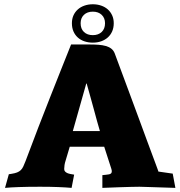

<svg xmlns="http://www.w3.org/2000/svg" viewBox="-20 -889 855 914"><path d="M363.8 -778.3Q363.8 -752 379.6 -736.8Q395.5 -721.7 421.9 -721.7Q448.2 -721.7 464.1 -736.8Q480 -752 480 -778.3Q480 -803.2 464.1 -818.4Q448.2 -833.5 421.9 -833.5Q395.5 -833.5 379.6 -818.4Q363.8 -803.2 363.8 -778.3ZM421.9 -686Q399.9 -686 381.6 -692.4Q363.3 -698.7 350.1 -710.7Q336.9 -722.7 329.6 -739.7Q322.3 -756.8 322.3 -778.3Q322.3 -799.3 329.8 -815.9Q337.4 -832.5 350.6 -844.2Q363.8 -856 382.1 -862.3Q400.4 -868.7 421.9 -868.7Q443.4 -868.7 461.7 -862.3Q480 -856 493.2 -844.2Q506.3 -832.5 513.9 -815.9Q521.5 -799.3 521.5 -778.3Q521.5 -757.3 514.2 -740.2Q506.8 -723.1 493.7 -711.2Q480.5 -699.2 462.2 -692.6Q443.8 -686 421.9 -686ZM643.6 0Q627 0 602.8 0.7Q578.6 1.5 545.9 2.4L467.3 5.4V-55.2Q476.6 -56.6 484.9 -57.1Q493.2 -57.6 499.3 -59.1Q505.4 -60.5 508.8 -63.7Q512.2 -66.9 512.2 -73.7Q512.2 -76.2 511.7 -78.6Q511.2 -81.1 510.3 -84.5L476.1 -190.4H312L292.5 -125Q288.6 -113.3 287.1 -103Q285.6 -92.8 285.6 -84.5Q285.6 -77.1 289.6 -72.8Q293.5 -68.4 299.8 -65.4Q306.2 -62.5 314.7 -60.8Q323.2 -59.1 333 -57.6L320.8 5.4Q293.9 2.9 256.8 1.5Q219.7 0 170.9 0Q111.8 0 70.3 1.5Q28.8 2.9 3.9 5.4L22 -59.6L34.7 -61.5Q50.8 -64 61.3 -68.1Q71.8 -72.3 78.9 -79.1Q85.9 -85.9 90.8 -96.4Q95.7 -106.9 101.6 -122.1Q133.8 -208 162.8 -283.4Q191.9 -358.9 218.8 -426.8Q245.6 -494.6 270.3 -556.6Q294.9 -618.7 318.4 -677.2H407.7Q430.2 -677.2 449.5 -675.8Q468.8 -674.3 484.1 -669.9Q499.5 -665.5 510 -657.2Q520.5 -648.9 525.9 -635.3Q563.5 -534.2 592.3 -456.5Q621.1 -378.9 642.6 -320.6Q664.1 -262.2 679.2 -221.2Q694.3 -180.2 704.6 -152.8Q714.8 -125.5 720.7 -109.6Q726.6 -93.8 729.5 -85.7Q732.4 -77.6 733.2 -75.2Q733.9 -72.8 733.9 -72.3L802.2 -62.5L814.9 5.4Q735.8 2.9 693.6 1.5Q651.4 0 643.6 0ZM390.6 -491.2 326.7 -265.1H455.6Q449.7 -284.7 442.1 -312Q434.6 -339.4 426.3 -370.1Q418 -400.9 409.2 -432.1Q400.4 -463.4 392.6 -491.2Z"/></svg>

Font: Tienne Black
Style: Regular
Weight: 900
Designer: vernon adams
Foundry: vernon adams
Version: Version 001.001